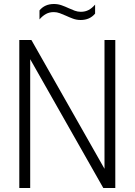

<svg xmlns="http://www.w3.org/2000/svg" viewBox="-20 -940 674 960"><path d="M76.5 0V-740H137L502.5 -96V-740H556.5V0H496.5L131 -644V0ZM383.5 -840Q363 -840 344.8 -846.8Q326.5 -853.5 309.5 -861.5Q294.5 -868 279.5 -873.8Q264.5 -879.5 249 -879.5Q227 -879.5 210 -870.2Q193 -861 177.5 -843V-888Q204 -920 249.5 -920Q270 -920 288.2 -913.5Q306.5 -907 323.5 -899Q338.5 -892 353.5 -886.5Q368.5 -881 384 -881Q406 -881 423 -890Q440 -899 455.5 -917V-872Q429 -840 383.5 -840Z"/></svg>

Font: Encode Sans Cnd Lt
Style: Regular
Weight: 300
Width: 3
Designer: Multiple Designers
Foundry: Impallari Type
Version: Version 3.002; ttfautohint (v1.8.3) -l 8 -r 50 -G 200 -x 14 